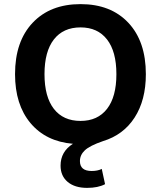

<svg xmlns="http://www.w3.org/2000/svg" viewBox="-20 -690 781 932"><path d="M480 -5Q416 17 392 39.5Q368 62 368 92Q368 140 425 140Q454 140 474 130L490 204Q456 222 403 222Q343 222 308.5 193Q274 164 274 114Q274 46 334 8Q203 -3 128 -92.5Q53 -182 53 -330Q53 -489 138.5 -579.5Q224 -670 371 -670Q518 -670 603 -579.5Q688 -489 688 -330Q688 -204 633.5 -119.5Q579 -35 480 -5ZM371 -103Q454 -103 499.5 -161.5Q545 -220 545 -330Q545 -440 499.5 -498.5Q454 -557 371 -557Q287 -557 241.5 -498.5Q196 -440 196 -330Q196 -220 241.5 -161.5Q287 -103 371 -103Z"/></svg>

Font: Elaine Sans SemiBold
Style: Regular
Weight: 600
Designer: Wei Huang
Foundry: Wei Huang
Version: Version 2.001;December 24, 2019;FontCreator 12.0.0.2547 64-b